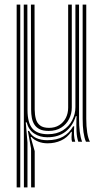

<svg xmlns="http://www.w3.org/2000/svg" viewBox="-20 -620 466 840"><path d="M84.6 200 83.9 -600H99.7L100.4 -137.4Q100.6 -82.1 122 -57.5Q143.3 -32.8 189.4 -32.8Q228.3 -32.8 255.2 -49.9Q282 -67 296 -94Q309.9 -121.1 309.9 -150.8V-600H325.8V-100.8Q325.8 -69.7 329 -43.8Q332.3 -18 339.2 0H322.6Q315.9 -19.1 314.8 -45.2Q313.6 -71.3 314.4 -100.6Q314.7 -103.3 314.9 -106.2Q315.1 -109.1 315.1 -111.8H311.6Q298.7 -69.2 267 -44.2Q235.4 -19.2 186.4 -19.5Q154.5 -19.5 129.9 -35.6Q105.2 -51.6 96.7 -84.7H92.7L100.2 3.8V200ZM116.2 200 115.9 30.1 101.9 -47.3 107.1 -47.3Q117.2 -25.8 138.3 -16.2Q159.3 -6.6 186.7 -6.6Q228.8 -6.6 256.4 -22.5Q284 -38.5 300 -67.3H304.6Q302.9 -45.9 303.8 -30.4Q304.6 -14.9 309.1 0H295.2Q292.7 -8.8 292.9 -20Q293.2 -31.1 294.3 -43.5H291.6Q274.1 -17.5 247.2 -5.3Q220.4 7 188.1 7Q165.8 7 147 -0.6Q128.2 -8.3 117.5 -20.7H114.1L131.8 41.3L132 200ZM52.9 200V-600H68.7V200ZM192.8 -47.2Q168.9 -47.2 153.9 -54.5Q138.9 -61.8 130.7 -74.7Q122.4 -87.6 119.3 -104.2Q116.2 -120.9 116.2 -139.5L115.3 -600H131.1L131.8 -140Q132 -117.3 137 -99.4Q141.9 -81.4 155.6 -71Q169.2 -60.6 194.7 -60.6Q219.9 -60.6 238.7 -72.2Q257.5 -83.8 267.9 -103.9Q278.2 -124 278.2 -148.9V-600H294.1V-150Q294.1 -122.6 282.2 -99.2Q270.2 -75.8 247.7 -61.5Q225.1 -47.2 192.8 -47.2ZM356 0Q341.6 -33.5 341.6 -100.8V-600H357.4V-100.8Q357.4 -66.8 361.5 -40.4Q365.6 -14.1 373.4 0Z"/></svg>

Font: Big Shoulders Inline Text Thin
Style: Regular
Weight: 100
Designer: Patric King
Foundry: XO Type Co
Version: Version 2.002